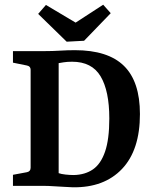

<svg xmlns="http://www.w3.org/2000/svg" viewBox="-20 -789 652 815"><path d="M168 -572Q204 -572 235 -574Q266 -576 298 -576Q438 -576 506 -509.5Q574 -443 574 -305Q574 -152 498 -72Q422 8 289 6Q273 5 250.5 4Q228 3 206.5 1.5Q185 0 169 0H35V-47L94 -58Q110 -61 110 -77V-493Q110 -508 94 -511L35 -523V-572ZM229 -54Q240 -50 258.5 -48Q277 -46 293 -46Q341 -47 374.5 -70Q408 -93 426 -145.5Q444 -198 444 -286Q444 -403 407 -465Q370 -527 286 -527Q265 -527 250 -524.5Q235 -522 229 -521ZM450 -733 337 -616 263 -612 142 -730 175 -768 301 -693 418 -769Z"/></svg>

Font: Yrsa SemiBold
Style: Regular
Weight: 600
Version: Version 2.004